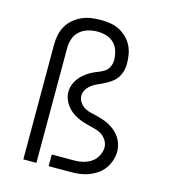

<svg xmlns="http://www.w3.org/2000/svg" viewBox="-110 -832 821 922"><g transform="rotate(15 300.0 -371.5)"><path d="M91 0V-572Q91 -596 96 -619.5Q101 -643 113 -664Q125 -685 143.5 -700.5Q162 -716 184 -726Q206 -736 230 -739.5Q254 -743 278 -743Q301 -743 324.5 -739.5Q348 -736 369 -725.5Q390 -715 407 -698.5Q424 -682 434.5 -661.5Q445 -641 449 -618Q453 -595 453 -572Q453 -554 448.5 -536.5Q444 -519 434.5 -504Q425 -489 410.5 -478Q396 -467 380.5 -458.5Q365 -450 348 -443Q331 -436 316.5 -426Q302 -416 291.5 -401Q281 -386 281 -368Q281 -350 291.5 -335Q302 -320 317 -311.5Q332 -303 349 -299.5Q366 -296 383 -291.5Q400 -287 416.5 -281Q433 -275 448 -266Q463 -257 476 -245Q489 -233 498 -218.5Q507 -204 512 -187Q517 -170 517 -152Q517 -130 509.5 -107.5Q502 -85 488.5 -66.5Q475 -48 456 -35Q437 -22 416 -14Q395 -6 372 -3Q349 0 326 0H217V-58H326Q341 -58 356 -60Q371 -62 385 -67Q399 -72 411.5 -80Q424 -88 433 -100Q442 -112 447.5 -126.5Q453 -141 453 -155Q453 -173 444 -188.5Q435 -204 421 -214Q407 -224 390 -229Q373 -234 356 -238Q339 -242 322.5 -247.5Q306 -253 290.5 -261Q275 -269 261.5 -280Q248 -291 238 -305Q228 -319 222 -335.5Q216 -352 216 -369Q216 -387 222 -404Q228 -421 238.5 -435.5Q249 -450 263 -461.5Q277 -473 292.5 -482Q308 -491 324.5 -497Q341 -503 356.5 -512Q372 -521 380.5 -537.5Q389 -554 389 -572Q389 -594 382.5 -616.5Q376 -639 360.5 -655Q345 -671 322.5 -678Q300 -685 278 -685Q254 -685 231 -678.5Q208 -672 190 -656.5Q172 -641 164 -618Q156 -595 156 -572V0Z"/></g></svg>

Font: Iosevka SS04 Light Extended
Style: Regular
Weight: 300
Width: 7
Monospace: yes
Designer: Belleve Invis
Foundry: Belleve Invis
Version: Version 19.0.0; ttfautohint (v1.8.4)